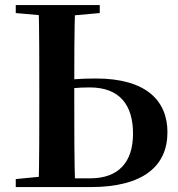

<svg xmlns="http://www.w3.org/2000/svg" viewBox="-20 -761 723 781"><path d="M211.1 0H348C563.6 0 661.1 -86.3 661.1 -222.8C661.1 -350.4 576.1 -441.7 370.2 -441.7C303.8 -441.7 256 -438 210.4 -427.5V-391.2C253.7 -401.6 297.9 -405.4 345.1 -405.4C468.5 -405.4 521.1 -332 521.1 -217.4C521.1 -99.8 460.9 -35.6 346.8 -35.6H211.1ZM137.2 0H285.6C282.1 -112.9 282.1 -229 282.1 -346.1V-417.5C282.1 -510 282.1 -626.4 285.6 -740.5H137.2C139.9 -626.9 139.9 -510.8 139.9 -393.6V-346.1C139.9 -231.2 139.9 -115.1 137.2 0ZM44.1 -707.9 197.5 -694.2H233.9L385.8 -707.9V-740.5H44.1ZM44.1 0H211.1V-47.3H196L44.1 -32.6Z"/></svg>

Font: Source Han Serif TW VF
Style: Regular
Weight: 250
Designer: Ryoko NISHIZUKA 西塚涼子 (kana & ideographs); Frank Grießhammer (Latin, Greek & Cyrillic); Wenlong ZHANG 张文龙 (bopomofo); San
Foundry: Adobe
Version: Version 2.002;hotconv 1.1.0;makeotfexe 2.6.0